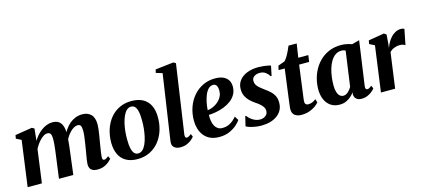

<svg xmlns="http://www.w3.org/2000/svg" viewBox="-63 -1349 4160 1895"><g transform="rotate(-15 2017.0 -402.0)"><path d="M253.5 -542 241 -419Q256 -445.5 277.2 -470Q298.5 -494.5 324.2 -513.8Q350 -533 378.8 -544.2Q407.5 -555.5 438.5 -555.5Q475 -555.5 499.2 -540.8Q523.5 -526 536 -495Q548.5 -464 549.5 -415Q549.5 -407.5 549 -398Q548.5 -388.5 547.5 -378.5Q546.5 -368.5 545.5 -358.5L526 -376Q542.5 -418.5 564.8 -451.5Q587 -484.5 615 -507.8Q643 -531 675.2 -543.2Q707.5 -555.5 744 -555.5Q798.5 -555.5 832 -523Q865.5 -490.5 865.5 -418Q865.5 -399.5 861.8 -369.5Q858 -339.5 852.8 -306.8Q847.5 -274 842.5 -246.5Q838.5 -221 833.8 -193Q829 -165 825.5 -139.2Q822 -113.5 821 -95Q821 -77 826.2 -71.5Q831.5 -66 839 -66Q848 -66 858.2 -71.2Q868.5 -76.5 884.5 -90L898 -60Q891 -51 872.2 -34.2Q853.5 -17.5 823.5 -3.5Q793.5 10.5 751.5 10.5Q718.5 10.5 700 0Q681.5 -10.5 674.5 -27.2Q667.5 -44 667.5 -63.5Q667.5 -78.5 671.2 -104.2Q675 -130 680.5 -160Q686 -190 690.5 -218.5Q695 -246.5 700 -278.8Q705 -311 708.8 -342Q712.5 -373 712 -398Q711.5 -435.5 702.5 -449.2Q693.5 -463 672 -463Q653.5 -463 632.5 -451.2Q611.5 -439.5 591.2 -417.8Q571 -396 553.8 -366.8Q536.5 -337.5 525.5 -302.5L548.5 -387.5Q547.5 -365.5 545.8 -341.2Q544 -317 541.2 -292.5Q538.5 -268 535.5 -245L505 0H358.5L387.5 -217.5Q391.5 -246.5 395.5 -278.5Q399.5 -310.5 402.2 -341Q405 -371.5 404.5 -396Q403.5 -437 393.5 -450Q383.5 -463 359.5 -463Q344.5 -463 327.2 -453Q310 -443 292 -425.2Q274 -407.5 258 -385.2Q242 -363 230 -338.5L184 0H38.5L102 -466L49.5 -492.5L56 -528L229.5 -555.5Z M1246.5 -556.5Q1315.5 -556.5 1362.8 -530.8Q1410 -505 1434.5 -455.5Q1459 -406 1459 -335Q1459.5 -264.5 1439.5 -201.5Q1419.5 -138.5 1380.8 -90.2Q1342 -42 1286.2 -14.2Q1230.5 13.5 1159 13.5Q1091.5 13.5 1044.5 -12.8Q997.5 -39 973.5 -88.5Q949.5 -138 948.5 -208.5Q948.5 -280 968.5 -343Q988.5 -406 1027 -454Q1065.5 -502 1120.8 -529.2Q1176 -556.5 1246.5 -556.5ZM1229.5 -504Q1203 -504 1183 -484.8Q1163 -465.5 1148.8 -433.5Q1134.5 -401.5 1125.2 -362Q1116 -322.5 1112 -281Q1108 -239.5 1108.5 -202Q1108.5 -143.5 1117 -107.5Q1125.5 -71.5 1141.2 -55.2Q1157 -39 1179 -39Q1205.5 -39 1225.5 -58Q1245.5 -77 1259.8 -109.2Q1274 -141.5 1282.8 -181.2Q1291.5 -221 1295.8 -262.5Q1300 -304 1299.5 -342Q1299.5 -401.5 1291.2 -437Q1283 -472.5 1267.5 -488.2Q1252 -504 1229.5 -504Z M1666.5 -101Q1664.5 -84 1668.8 -75Q1673 -66 1683.5 -66Q1691.5 -66 1701.5 -70.8Q1711.5 -75.5 1729.5 -90L1742 -60Q1733.5 -48.5 1715 -32Q1696.5 -15.5 1667 -2.5Q1637.5 10.5 1596 10.5Q1576.5 10.5 1558.2 4Q1540 -2.5 1528.2 -17Q1516.5 -31.5 1516.5 -55Q1516.5 -60.5 1517.2 -67.8Q1518 -75 1519 -82.5Q1520 -90 1520.5 -95L1616.5 -742.5L1551.5 -762L1559.5 -795.5L1746 -817L1769 -803Z M2218.5 -102.5Q2205 -81.5 2175 -54.8Q2145 -28 2100 -8.2Q2055 11.5 1996 11.5Q1941 11.5 1902.2 -7Q1863.5 -25.5 1839.5 -57Q1815.5 -88.5 1804.2 -127.5Q1793 -166.5 1793 -207.5Q1793 -282.5 1816 -346.5Q1839 -410.5 1880.5 -458Q1922 -505.5 1978.2 -532Q2034.5 -558.5 2100 -558.5Q2152.5 -558.5 2185.8 -543Q2219 -527.5 2235 -500.5Q2251 -473.5 2251.5 -440Q2252.5 -393 2232.8 -357.8Q2213 -322.5 2180 -297.8Q2147 -273 2107 -257.5Q2067 -242 2026 -234.5Q1985 -227 1950.5 -226Q1949.5 -190 1955 -160.8Q1960.5 -131.5 1972.5 -110.5Q1984.5 -89.5 2003.2 -78Q2022 -66.5 2047.5 -66.5Q2082.5 -66.5 2109.8 -78Q2137 -89.5 2157.8 -107.5Q2178.5 -125.5 2193.5 -143.5ZM2067.5 -501.5Q2038.5 -501.5 2017.8 -480Q1997 -458.5 1983 -423.8Q1969 -389 1961.2 -349.5Q1953.5 -310 1951.5 -273.5Q1970.5 -275.5 1992.8 -283.2Q2015 -291 2036.5 -304.5Q2058 -318 2075.5 -337Q2093 -356 2103.2 -380.5Q2113.5 -405 2112.5 -434.5Q2111.5 -469 2100 -485.2Q2088.5 -501.5 2067.5 -501.5Z M2648.5 -438H2637Q2629 -457 2604.2 -477Q2579.5 -497 2542.5 -497Q2521 -497 2502.8 -490.2Q2484.5 -483.5 2473.2 -470Q2462 -456.5 2462 -435.5Q2461.5 -414 2472 -395.8Q2482.5 -377.5 2502.2 -360.8Q2522 -344 2549 -324.5Q2577.5 -304.5 2601 -283Q2624.5 -261.5 2638.5 -233Q2652.5 -204.5 2652.5 -164.5Q2652.5 -121 2634.8 -88.2Q2617 -55.5 2585.8 -33.5Q2554.5 -11.5 2513.5 -0.5Q2472.5 10.5 2425.5 10.5Q2394.5 10.5 2362.2 5Q2330 -0.5 2305 -8.5Q2280 -16.5 2271 -24L2294.5 -121.5H2303.5Q2313 -106.5 2331.8 -90.2Q2350.5 -74 2375.5 -62.5Q2400.5 -51 2427.5 -51Q2447.5 -51 2466 -58.2Q2484.5 -65.5 2496.5 -80.8Q2508.5 -96 2508.5 -119Q2508.5 -140.5 2497.2 -158.2Q2486 -176 2466 -193Q2446 -210 2418.5 -228Q2395 -244.5 2372 -266.5Q2349 -288.5 2334.2 -318.8Q2319.5 -349 2319.5 -390Q2319.5 -440.5 2347.8 -477.5Q2376 -514.5 2426.5 -534.8Q2477 -555 2544 -555Q2569.5 -555 2595.5 -552Q2621.5 -549 2641.2 -545Q2661 -541 2669 -537Z M2901.5 -186.5Q2899 -168 2897 -153.8Q2895 -139.5 2893.8 -128.2Q2892.5 -117 2892.5 -108Q2892.5 -90.5 2901.5 -81.8Q2910.5 -73 2926.5 -73Q2948.5 -73 2968.2 -81.2Q2988 -89.5 3005.5 -104.5L3017 -68.5Q3002 -50.5 2976.2 -32.2Q2950.5 -14 2915 -1.8Q2879.5 10.5 2833 10.5Q2794.5 10.5 2767.5 -9.2Q2740.5 -29 2741.5 -75Q2741.5 -78.5 2742 -85Q2742.5 -91.5 2744 -103.5Q2745.5 -115.5 2748 -135.5Q2750.5 -155.5 2754.5 -186L2792.5 -475H2730L2739.5 -518L2807.5 -542.5Q2821.5 -555.5 2836.2 -579.8Q2851 -604 2864.2 -632Q2877.5 -660 2887 -683H2970.5L2949 -542.5H3051.5L3042 -475H2939.5Z M3510 -102.5Q3507.5 -82 3512.8 -74Q3518 -66 3528.5 -66Q3536.5 -66 3547 -71.2Q3557.5 -76.5 3573 -89.5L3586.5 -59Q3579 -48.5 3560.2 -32Q3541.5 -15.5 3513 -2.5Q3484.5 10.5 3449 10.5Q3415 10.5 3395.8 -6.8Q3376.5 -24 3375.5 -54.5L3378 -74.5Q3364 -54 3342 -34.5Q3320 -15 3291.2 -2.2Q3262.5 10.5 3227 10.5Q3172 10.5 3134.5 -15.5Q3097 -41.5 3077.8 -86.5Q3058.5 -131.5 3058.5 -188.5Q3058.5 -244.5 3072.5 -297.8Q3086.5 -351 3113.8 -397.5Q3141 -444 3181 -479.5Q3221 -515 3273 -535Q3325 -555 3388.5 -555Q3417 -555 3446.8 -548.5Q3476.5 -542 3498 -534L3574 -554.5ZM3419 -489.5Q3411.5 -494.5 3401.2 -497.2Q3391 -500 3378.5 -500Q3342 -500 3315 -481Q3288 -462 3268.5 -429.8Q3249 -397.5 3237 -356.8Q3225 -316 3219.5 -272.8Q3214 -229.5 3214 -189Q3214 -147.5 3222.8 -120Q3231.5 -92.5 3247.2 -78.8Q3263 -65 3283.5 -65Q3296.5 -65 3308.5 -70.5Q3320.5 -76 3331.5 -85.5Q3342.5 -95 3352 -107Q3361.5 -119 3369 -132.5Z M3648.5 0 3712 -465.5 3659 -492.5 3666 -528 3826.5 -555 3850 -539 3843.5 -448.5 3838.5 -403Q3847.5 -431 3862.8 -458.2Q3878 -485.5 3898.5 -507.2Q3919 -529 3944.8 -542.2Q3970.5 -555.5 4000.5 -555.5Q4013 -555.5 4021.8 -552.5Q4030.5 -549.5 4034.5 -546.5L4003 -388Q3999.5 -392 3985 -398Q3970.5 -404 3948.5 -404Q3932.5 -404 3917 -400.8Q3901.5 -397.5 3887.8 -392Q3874 -386.5 3862.5 -378.2Q3851 -370 3843 -360L3793.5 0Z"/></g></svg>

Font: Merriweather 48pt ExtraBold
Style: Italic
Weight: 800
Italic angle: -7.8°
Version: Version 2.101